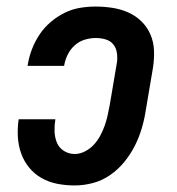

<svg xmlns="http://www.w3.org/2000/svg" viewBox="-20 -558 540 586"><path d="M208 8Q181 8 155 3Q129 -2 107 -14.5Q85 -27 69 -46.5Q53 -66 44.5 -90Q36 -114 34.5 -140.5Q33 -167 37 -194H149Q146 -176 146.5 -157.5Q147 -139 153.5 -123Q160 -107 175 -97.5Q190 -88 208 -88Q224 -88 239.5 -96Q255 -104 266.5 -116.5Q278 -129 286 -144Q294 -159 299.5 -174.5Q305 -190 308.5 -206Q312 -222 315 -238L337 -368Q339 -383 336.5 -398Q334 -413 325 -423.5Q316 -434 301.5 -438Q287 -442 272 -442Q256 -442 239 -437Q222 -432 208.5 -420Q195 -408 187 -392Q179 -376 176 -359Q176 -359 176 -358.5Q176 -358 176 -357H64Q64 -358 64.5 -359.5Q65 -361 65 -362Q69 -386 78 -409Q87 -432 101 -453Q115 -474 135 -491Q155 -508 177.5 -519Q200 -530 224 -534Q248 -538 272 -538Q298 -538 323.5 -534Q349 -530 371.5 -520Q394 -510 411.5 -493Q429 -476 439 -453Q449 -430 450 -404Q451 -378 447 -352L425 -222Q421 -195 413 -167.5Q405 -140 392 -114Q379 -88 360 -64.5Q341 -41 316.5 -24Q292 -7 264 0.5Q236 8 208 8Z"/></svg>

Font: Iosevka Slab
Style: Bold Italic
Weight: 700
Italic angle: -9°
Monospace: yes
Designer: Belleve Invis
Foundry: Belleve Invis
Version: Version 11.1.0; ttfautohint (v1.8.3)